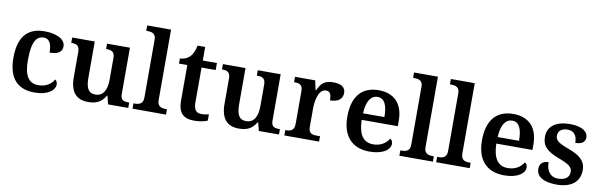

<svg xmlns="http://www.w3.org/2000/svg" viewBox="-50 -1238 5407 1726"><g transform="rotate(10 2654.0 -375.0)"><path d="M290 10C417 10 475 -46 475 -95C475 -113 468 -129 454 -138C431 -94 380 -61 314 -61C221 -61 182 -129 182 -267C182 -441 224 -491 289 -491C346 -491 362 -434 362 -367C449 -367 476 -400 476 -444C476 -507 398 -548 287 -548C153 -548 50 -481 50 -266C50 -64 149 10 290 10Z M778 10C841 10 897 -4 937 -75H942L961 0H1145V-49H1139C1098 -49 1066 -55 1066 -113V-536H857V-487H860C901 -487 936 -480 936 -420V-223C936 -128 905 -67 832 -67C764 -67 745 -120 745 -207V-536H539V-487H541C588 -487 615 -476 615 -417V-187C615 -51 673 10 778 10Z M1184 0H1490V-49H1477C1442 -49 1402 -57 1402 -116V-760H1184V-711H1197C1231 -711 1272 -703 1272 -648V-116C1272 -57 1232 -49 1197 -49H1184Z M1747 10C1802 10 1849 -2 1869 -12V-69C1848 -64 1826 -60 1800 -60C1754 -60 1731 -89 1731 -152V-472H1860V-536H1731V-660H1662C1652 -612 1637 -579 1616 -557C1595 -535 1561 -519 1525 -519V-472H1601V-147C1601 -31 1653 10 1747 10Z M2154 10C2217 10 2273 -4 2313 -75H2318L2337 0H2521V-49H2515C2474 -49 2442 -55 2442 -113V-536H2233V-487H2236C2277 -487 2312 -480 2312 -420V-223C2312 -128 2281 -67 2208 -67C2140 -67 2121 -120 2121 -207V-536H1915V-487H1917C1964 -487 1991 -476 1991 -417V-187C1991 -51 2049 10 2154 10Z M2570 0H2887V-49H2856C2815 -49 2782 -57 2782 -116V-283C2782 -341 2797 -463 2869 -463C2907 -463 2919 -437 2919 -382C2994 -382 3033 -415 3033 -469C3033 -519 2997 -547 2921 -547C2837 -547 2807 -510 2781 -450H2776L2757 -536H2573V-487H2576C2620 -487 2652 -478 2652 -419V-121C2652 -58 2618 -49 2573 -49H2570Z M3347 10C3476 10 3536 -43 3536 -94C3536 -114 3526 -130 3512 -137C3488 -95 3439 -60 3370 -60C3282 -60 3234 -120 3230 -259H3560V-308C3560 -466 3475 -548 3336 -548C3184 -548 3098 -452 3098 -265C3098 -91 3186 10 3347 10ZM3427 -319H3232C3237 -428 3274 -487 3337 -487C3402 -487 3427 -422 3427 -319Z M3620 0H3926V-49H3913C3878 -49 3838 -57 3838 -116V-760H3620V-711H3633C3667 -711 3708 -703 3708 -648V-116C3708 -57 3668 -49 3633 -49H3620Z M3956 0H4262V-49H4249C4214 -49 4174 -57 4174 -116V-760H3956V-711H3969C4003 -711 4044 -703 4044 -648V-116C4044 -57 4004 -49 3969 -49H3956Z M4576 10C4705 10 4765 -43 4765 -94C4765 -114 4755 -130 4741 -137C4717 -95 4668 -60 4599 -60C4511 -60 4463 -120 4459 -259H4789V-308C4789 -466 4704 -548 4565 -548C4413 -548 4327 -452 4327 -265C4327 -91 4415 10 4576 10ZM4656 -319H4461C4466 -428 4503 -487 4566 -487C4631 -487 4656 -422 4656 -319Z M5057 10C5187 10 5266 -50 5266 -159C5266 -243 5210 -286 5115 -322C5014 -359 4983 -379 4983 -425C4983 -468 5017 -494 5069 -494C5128 -494 5157 -455 5157 -389C5219 -389 5247 -413 5247 -454C5247 -502 5198 -547 5083 -547C4960 -547 4879 -496 4879 -395C4879 -306 4933 -265 5039 -225C5135 -189 5162 -167 5162 -122C5162 -78 5129 -45 5059 -45C4988 -45 4951 -98 4951 -176C4920 -176 4870 -164 4870 -103C4870 -35 4929 10 5057 10Z"/></g></svg>

Font: Noto Serif Yezidi SemiBold
Style: Regular
Weight: 600
Designer: Dalton Maag Ltd
Foundry: Dalton Maag Ltd
Version: Version 1.001